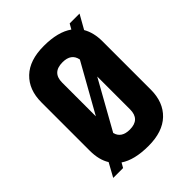

<svg xmlns="http://www.w3.org/2000/svg" viewBox="-176 -690 798 798"><g transform="rotate(-45 223.5 -291.0)"><path d="M403 -433V-149Q403 -75 358.5 -32.5Q314 10 231 10Q148 10 103 -21L91 0H33L66 -60Q44 -95 44 -149V-433Q44 -507 88.5 -549.5Q133 -592 216.5 -592Q300 -592 346 -559L359 -582H417L382 -520Q403 -484 403 -433ZM163 -430V-232L283 -446Q275 -489 224 -489Q163 -489 163 -430ZM284 -152V-345L165 -132Q175 -93 224 -93Q284 -93 284 -152Z"/></g></svg>

Font: Khand Semibold
Style: Regular
Weight: 600
Designer: Devanagari: Sanchit Sawaria, Jyotish Sonowal; Latin: Satya Rajpurohit
Foundry: Indian Type Foundry
Version: Version 1.100;PS 1.0;hotconv 1.0.78;makeotf.lib2.5.61930; tt